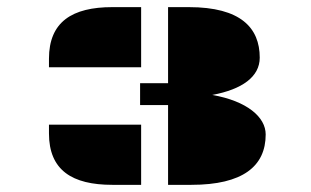

<svg xmlns="http://www.w3.org/2000/svg" viewBox="-20 -931 869 536"><path d="M449.2 -415H514.2C657.7 -415 721.7 -466.8 721.7 -555.7C721.7 -604 669.9 -648.9 572.3 -666H572.8C656.2 -681.6 705.1 -716.8 705.1 -770C705.1 -853 652.3 -911.1 507.3 -911.1H449.2V-698.7H371.1V-637.7H449.2ZM116.7 -743.2H374V-911.1H293.5C181.6 -911.1 116.7 -870.1 116.7 -767.1ZM293.5 -415H374V-583H116.7V-558.6C116.7 -455.6 181.6 -415 293.5 -415Z"/></svg>

Font: Plaster
Style: Regular
Weight: 400
Designer: Eben Sorkin
Foundry: Eben Sorkin
Version: Version 1.007